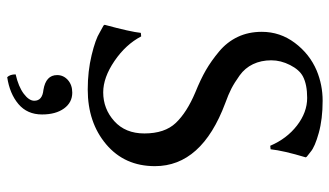

<svg xmlns="http://www.w3.org/2000/svg" viewBox="-216 -483 937 546"><g transform="rotate(90 253.0 -209.5)"><path d="M242 -34Q289 -34 324 -65.5Q359 -97 359 -151Q359 -209 329 -240.5Q299 -272 242 -296Q205 -311 179 -326Q153 -341 126 -363.5Q99 -386 84.5 -416.5Q70 -447 70 -485Q70 -537 101.5 -579Q133 -621 180 -641Q221 -658 266 -658Q318 -658 357.5 -647Q397 -636 411 -624L425 -613L427 -610Q408 -547 404 -510L394 -509Q374 -556 336.5 -585Q299 -614 258 -614Q220 -614 197 -602Q178 -592 164.5 -565.5Q151 -539 151 -512Q151 -483 162 -460Q173 -437 194 -422Q215 -407 231.5 -398.5Q248 -390 273 -381Q452 -314 452 -181Q452 -95 390 -42.5Q328 10 234 10Q182 10 136.5 -1Q91 -12 72 -24L52 -35L50 -38Q70 -112 73 -141L83 -142Q106 -98 153 -66Q200 -34 242 -34ZM243 54Q271 54 288 77.5Q305 101 305 140Q305 182 275.5 207Q246 232 199 239Q191 231 191 215Q226 207 246 192Q266 177 266 162Q266 139 235 136Q193 129 193 97Q193 79 207 66.5Q221 54 243 54Z"/></g></svg>

Font: Libertinus Sans
Style: Regular
Weight: 400
Designer: Philipp H. Poll
Foundry: Khaled Hosny
Version: Version 6.1